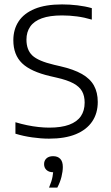

<svg xmlns="http://www.w3.org/2000/svg" viewBox="-20 -622 504 871"><path d="M202.5 7Q166 7 125.8 1.2Q85.5 -4.5 50 -15.5V-67.5Q76.5 -59.5 103 -54Q129.5 -48.5 155 -45.8Q180.5 -43 203 -43Q258 -43 293.8 -56.2Q329.5 -69.5 346.8 -94.8Q364 -120 364 -156.5Q364 -187 352.2 -208Q340.5 -229 312.8 -244Q285 -259 236 -270L208 -276.5Q119.5 -297 80 -335.2Q40.5 -373.5 40.5 -439.5Q40.5 -488.5 64.5 -525Q88.5 -561.5 137.5 -581.8Q186.5 -602 261.5 -602Q296 -602 331.5 -597.8Q367 -593.5 396.5 -585V-533Q363 -543 329.2 -547.5Q295.5 -552 261.5 -552Q205.5 -552 169.8 -539Q134 -526 117 -501.2Q100 -476.5 100 -442.5Q100 -395.5 126.8 -370.2Q153.5 -345 225.5 -328L253.5 -321.5Q314.5 -307.5 351.8 -286.2Q389 -265 406.2 -233.8Q423.5 -202.5 423.5 -159.5Q423.5 -108 398.2 -70.8Q373 -33.5 324 -13.2Q275 7 202.5 7ZM202.5 229Q214.5 200.5 218.2 180Q222 159.5 222 140L229.5 159.5H222.5Q202 159.5 191 149.2Q180 139 180 122.5Q180 106.5 190.8 96.5Q201.5 86.5 221 86.5Q242 86.5 253.5 98.8Q265 111 265 135.5Q265 155.5 258.8 180.5Q252.5 205.5 240 229Z"/></svg>

Font: Encode Sans SC Condensed Thin Light
Style: Regular
Weight: 300
Version: Version 3.002